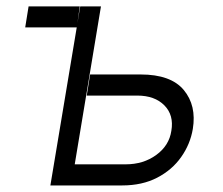

<svg xmlns="http://www.w3.org/2000/svg" viewBox="-20 -565 678 585"><path d="M223 -545.5 215.9 -494.3 224.4 -545.5H287.6L207.7 -64.3H362.9Q416.9 -64.3 456.1 -92.9Q495.4 -121.4 502.1 -166.5Q510.3 -214.1 480.8 -244Q451.3 -273.8 398.1 -273.8H244.3L254.6 -338.1H408.4Q500.7 -338.1 540 -290.7Q579.2 -243.3 567.5 -172.2Q559.7 -125.7 532 -86.5Q504.3 -47.2 458.8 -23.6Q413.4 0 352.3 0H133.5L213.8 -481.5H56.8L67.1 -545.5Z"/></svg>

Font: Inter UI Light
Style: Italic
Weight: 300
Italic angle: 9.39999°
Designer: Rasmus Andersson
Foundry: rsms
Version: 3.2;8d6f07862